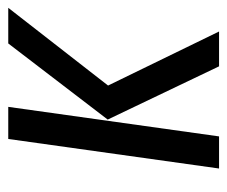

<svg xmlns="http://www.w3.org/2000/svg" viewBox="-64 -502 566 479"><g transform="rotate(-90 219.5 -263.0)"><path d="M191.9 -525.9 118.2 0H38.1L111.8 -525.9ZM439 -525.9 245.1 -276.9 379.9 0H293L160.2 -277.8L350.1 -525.9Z"/></g></svg>

Font: Fira Sans Compressed Book
Style: Italic
Weight: 350
Width: 3
Italic angle: -8°
Designer: Carrois Corporate & Edenspiekermann AG
Foundry: Carrois Corporate GbR & Edenspiekermann AG
Version: Version 4.203;PS 004.203;hotconv 1.0.88;makeotf.lib2.5.64775